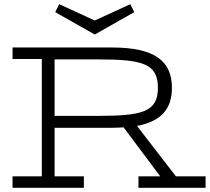

<svg xmlns="http://www.w3.org/2000/svg" viewBox="-20 -898 1003 918"><path d="M642 0H963V-55H821L635 -296C752 -318 802 -378 802 -478C802 -607 719 -671 514 -671H40V-616H180V-55H40V0H381V-55H241V-287H514C534 -287 553 -288 571 -289L746 -55H642ZM735 -478C735 -363 661 -344 447 -344H241V-614H449C664 -614 735 -593 735 -478ZM603 -878 433 -800 263 -878 244 -840 433 -733 622 -840Z"/></svg>

Font: Stint Ultra Expanded
Style: Regular
Weight: 400
Width: 7
Designer: Astigmatic (AOETI)
Foundry: Astigmatic (AOETI)
Version: Version 1.000